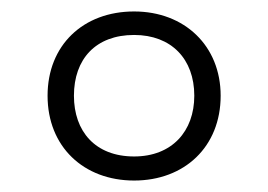

<svg xmlns="http://www.w3.org/2000/svg" viewBox="-20 -744 468 335"><path d="M214 -429C302 -429 365 -488 365 -577C365 -664 302 -724 214 -724C125 -724 63 -665 63 -577C63 -488 126 -429 214 -429ZM214 -471C146 -471 109 -515 109 -577C109 -641 147 -683 214 -683C279 -683 319 -641 319 -577C319 -515 280 -471 214 -471Z"/></svg>

Font: Noto Sans Meetei Mayek Light
Style: Regular
Weight: 300
Designer: Monotype Design Team and Neelakash Kshetrimayum
Foundry: Monotype Imaging Inc.
Version: Version 2.002